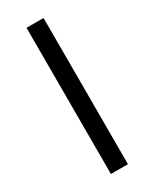

<svg xmlns="http://www.w3.org/2000/svg" viewBox="-187 -763 653 812"><g transform="rotate(-30 139.5 -357.0)"><path d="M98.1 0V-713.9H181.2V0Z"/></g></svg>

Font: f01722094
Style: Regular
Weight: 400
Foundry: Ascender Corporation
Version: Version 1.10